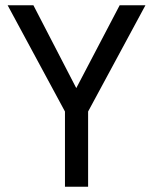

<svg xmlns="http://www.w3.org/2000/svg" viewBox="-20 -710 582 730"><path d="M227 0V-286L9 -690H107L270 -375L435 -690H533L315 -286V0Z"/></svg>

Font: Cairo Play Medium
Style: Regular
Weight: 500
Version: Version 3.119